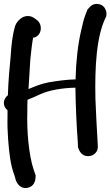

<svg xmlns="http://www.w3.org/2000/svg" viewBox="-22 -763 558 970"><path d="M16 -175C15 -137 16 -98 19 -59C24 5 30 69 51 123L60 154L62 156C70 173 92 197 127 183C148 174 158 156 158 124V123L147 91C124 19 113 -94 116 -199C116 -221 116 -238 117 -259C137 -267 161 -277 184 -288C226 -307 293 -319 359 -320C360 -234 365 -121 371 -46L372 -19C378 -1 390 26 423 26C450 26 476 5 472 -28L471 -48C467 -101 463 -201 460 -265C457 -424 464 -582 515 -681C516 -689 517 -701 512 -713C500 -744 468 -747 449 -740C436 -735 430 -725 420 -715L408 -684C400 -663 395 -638 388 -609C372 -541 362 -453 360 -369V-362C314 -361 265 -354 224 -347C186 -340 153 -326 122 -313C125 -361 128 -410 131 -460C135 -499 139 -538 145 -572C188 -579 195 -633 169 -658L156 -668C112 -703 66 -666 54 -631V-630C41 -587 35 -533 32 -480C26 -420 20 -352 18 -286V-282C-10 -260 -8 -225 16 -206Z"/></svg>

Font: Stray Cat
Style: ExBlk
Weight: 1000
Version: Version 1.0